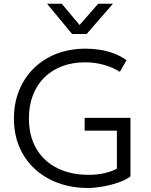

<svg xmlns="http://www.w3.org/2000/svg" viewBox="-20 -970 790 1006"><path d="M441.5 15Q357 15 286 -10.8Q215 -36.5 162.8 -84.5Q110.5 -132.5 81.8 -199.2Q53 -266 53 -348.5Q53 -430.5 80.8 -497.8Q108.5 -565 158.8 -613.8Q209 -662.5 277.8 -688.8Q346.5 -715 429 -715Q467.5 -715 505.5 -708.8Q543.5 -702.5 578.5 -689.2Q613.5 -676 643 -654.5L608 -593.5Q568.5 -618.5 521.5 -631Q474.5 -643.5 427 -643.5Q360 -643.5 305.5 -623Q251 -602.5 212.2 -564Q173.5 -525.5 152.5 -471.5Q131.5 -417.5 131.5 -350Q131.5 -256.5 170.8 -190.2Q210 -124 280.2 -89Q350.5 -54 444 -54Q494.5 -54 533 -64Q571.5 -74 592.5 -86.5V-285.5H423.5V-352.5H663.5V-45.5Q638.5 -26.5 598.5 -13Q558.5 0.5 516 7.8Q473.5 15 441.5 15ZM357.5 -792 226.5 -950.5H303.5L397 -839L494.5 -950.5H572L434 -792Z"/></svg>

Font: Geologica Cursive ExtraLight
Style: Regular
Weight: 250
Designer: Sindre Bremnes, Frode Helland
Foundry: Monokrom Skriftforlag AS
Version: Version 1.010;gftools[0.9.28]